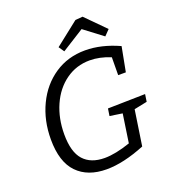

<svg xmlns="http://www.w3.org/2000/svg" viewBox="-160 -1023 1038 1153"><g transform="rotate(-20 359.0 -446.5)"><path d="M694 -337 687 -290 604 -273 570 -47Q432 9 324 9Q204 9 136.5 -60.5Q69 -130 69 -274Q69 -395 116.5 -494Q164 -593 249 -650Q334 -707 444 -707Q548 -707 660 -656L630 -499H581L582 -613Q513 -641 450 -641Q364 -641 296.5 -592.5Q229 -544 192 -460.5Q155 -377 155 -275Q155 -162 201.5 -110.5Q248 -59 336 -59Q405 -59 501 -92L528 -274L448 -286L455 -332ZM500 -902 622 -779 588 -744 469 -834 326 -744 302 -779 453 -898Z"/></g></svg>

Font: Bitter Pro
Style: Italic
Weight: 400
Italic angle: -9°
Designer: Sol Matas, and Bitter project Authors
Foundry: Sol Matas
Version: Version 1.010